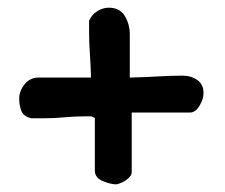

<svg xmlns="http://www.w3.org/2000/svg" viewBox="-20 -624 585 500"><path d="M282 -144Q268 -144 247.5 -152.5Q227 -161 227 -180V-317L218 -321H199Q174 -321 147.5 -318.5Q121 -316 95 -316H61Q41 -321 35.5 -335.5Q30 -350 30 -367Q30 -387 44 -404.5Q58 -422 81 -422H217Q216 -458 214 -485.5Q212 -513 212 -539V-570Q219 -586 233.5 -595Q248 -604 263 -604Q292 -604 305 -582.5Q318 -561 318 -534V-422Q359 -423 392 -425Q425 -427 455 -427Q478 -427 494 -415.5Q510 -404 510 -382Q510 -366 499.5 -348.5Q489 -331 475 -331H323V-175Q323 -168 315 -160.5Q307 -153 297 -148.5Q287 -144 282 -144Z"/></svg>

Font: Fuzzy Bubbles
Style: Bold
Weight: 700
Designer: Robert E. Leuschke
Foundry: Robert E. Leuschke
Version: Version 1.010; ttfautohint (v1.8.3)